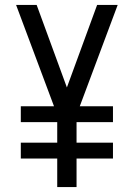

<svg xmlns="http://www.w3.org/2000/svg" viewBox="-20 -755 540 775"><path d="M211 0V-115H64V-179H211V-262H64V-326H198L45 -735H128L250 -402L372 -735H455L302 -326H436V-262H289V-179H436V-115H289V0Z"/></svg>

Font: Iosevka Fuck
Style: Regular
Weight: 400
Monospace: yes
Designer: Belleve Invis
Foundry: Belleve Invis
Version: Version 28.0.7; ttfautohint (v1.8.3)